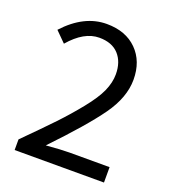

<svg xmlns="http://www.w3.org/2000/svg" viewBox="-122 -741 741 832"><g transform="rotate(20 248.5 -325.0)"><path d="M36 -553Q125 -650 229 -650Q317 -650 368.5 -598.5Q420 -547 420 -462Q420 -380 358.5 -294Q297 -208 160 -65Q230 -71 267 -71H452V0H40V-49Q123 -132 169.5 -181Q216 -230 260 -284.5Q304 -339 322 -379.5Q340 -420 340 -458Q340 -515 309 -549Q278 -583 219 -583Q149 -583 83 -506Z"/></g></svg>

Font: RibengUni
Style: Regular
Weight: 400
Designer: (1) Dr. Andrew Glass (Senior Program Manager at Microsoft Corporation)
(2) Bivuti Chakma (Chakma Font Designer & Keyboar
Foundry: Bivuti Chakma
Version: Version 2.2022; Updated on: 03 June 2022; Friday